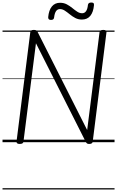

<svg xmlns="http://www.w3.org/2000/svg" viewBox="-20 -1127 928 1522"><path d="M136 14Q109 14 111 -5L220 -871Q221 -881 228 -885.5Q235 -890 248 -890Q260 -890 266.5 -886.5Q273 -883 278 -874L671 -96L769 -871Q771 -881 778 -885.5Q785 -890 799 -890Q826 -890 824 -871L715 -5Q714 5 707 9.5Q700 14 687 14Q676 14 670.5 10.5Q665 7 660 -2L265 -784L166 -5Q165 5 158 9.5Q151 14 136 14ZM384 -969Q361 -969 362 -991Q367 -1046 391 -1075.5Q415 -1105 456 -1105Q486 -1105 509.5 -1092.5Q533 -1080 553 -1063.5Q573 -1047 592 -1034.5Q611 -1022 631 -1022Q651 -1022 662.5 -1039Q674 -1056 677 -1088Q680 -1107 703 -1107Q716 -1107 721 -1102.5Q726 -1098 725 -1086Q720 -1031 696 -1001.5Q672 -972 629 -972Q600 -972 576.5 -984.5Q553 -997 533 -1013.5Q513 -1030 494 -1042.5Q475 -1055 455 -1055Q436 -1055 424.5 -1039Q413 -1023 409 -989Q408 -979 402 -974Q396 -969 384 -969ZM0 365H888V375H0ZM0 -20H888V0H0ZM0 -505H888V-500H0ZM0 -885H888V-875H0Z"/></svg>

Font: Playwrite GB J Guides
Style: Italic
Weight: 400
Italic angle: -7.01216°
Designer: Veronika Burian, José Scaglione
Foundry: TypeTogether
Version: Version 1.003